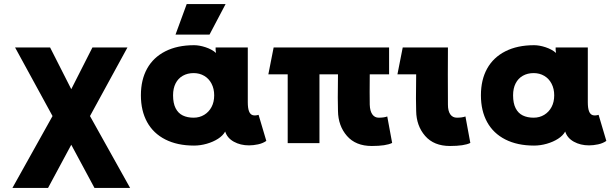

<svg xmlns="http://www.w3.org/2000/svg" viewBox="-20 -703 3010 943"><path d="M238 -133 54 -470H226L330 -265L434 -470H606L422 -133L619 220H444L330 8L216 220H41Z M1032 -235Q1032 -267 1019 -292Q1006 -317 983 -330.5Q960 -344 931 -344Q901 -344 878 -331Q855 -318 842.5 -293.5Q830 -269 830 -235Q830 -196 842.5 -171.5Q855 -147 877.5 -136Q900 -125 931 -125Q960 -125 983 -139Q1006 -153 1019 -177.5Q1032 -202 1032 -235ZM933 -481Q959 -481 989.5 -471Q1020 -461 1041 -443L1039 -458V-470H1197V-201Q1197 -172 1203 -156.5Q1209 -141 1221 -137.5Q1233 -134 1250 -139L1288 -11Q1271 1 1247.5 6Q1224 11 1203 11Q1161 11 1128.5 -7Q1096 -25 1086 -57Q1075 -37 1051 -21.5Q1027 -6 995.5 3Q964 12 933 12Q851 12 792 -18Q733 -48 702.5 -103.5Q672 -159 672 -235Q672 -311 702.5 -366Q733 -421 792 -451Q851 -481 933 -481ZM1088 -683 1009 -533H842L897 -683Z M1640 -158Q1640 -191 1639 -223Q1639 -262 1639.5 -281Q1640 -300 1640 -338H1549V0H1393V-338H1298L1324 -470H1891V-338H1796Q1795 -239 1796 -189Q1797 -158 1808.5 -141.5Q1820 -125 1840 -125Q1866 -125 1882 -131L1906 -1Q1876 14 1806 14Q1727 14 1684 -35.5Q1641 -85 1640 -158Z M2024 -158 2023 -219Q2023 -259 2023.5 -279Q2024 -299 2024 -338H1932L1958 -470H2180Q2179 -345 2180 -189Q2180 -158 2191.5 -141.5Q2203 -125 2224 -125Q2250 -125 2266 -131L2290 -1Q2260 14 2190 14Q2111 14 2068 -35.5Q2025 -85 2024 -158Z M2702 -235Q2702 -267 2689 -292Q2676 -317 2653 -330.5Q2630 -344 2601 -344Q2571 -344 2548 -331Q2525 -318 2512.5 -293.5Q2500 -269 2500 -235Q2500 -196 2512.5 -171.5Q2525 -147 2547.5 -136Q2570 -125 2601 -125Q2630 -125 2653 -139Q2676 -153 2689 -177.5Q2702 -202 2702 -235ZM2603 -481Q2629 -481 2659.5 -471Q2690 -461 2711 -443L2709 -458V-470H2867V-201Q2867 -172 2873 -156.5Q2879 -141 2891 -137.5Q2903 -134 2920 -139L2958 -11Q2941 1 2917.5 6Q2894 11 2873 11Q2831 11 2798.5 -7Q2766 -25 2756 -57Q2745 -37 2721 -21.5Q2697 -6 2665.5 3Q2634 12 2603 12Q2521 12 2462 -18Q2403 -48 2372.5 -103.5Q2342 -159 2342 -235Q2342 -311 2372.5 -366Q2403 -421 2462 -451Q2521 -481 2603 -481Z"/></svg>

Font: Kreadon
Style: Regular
Weight: 400
Designer: kohakuno
Foundry: StudioGnu
Version: Version 1.000;Glyphs 3.1.2 (3151)